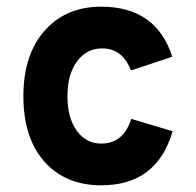

<svg xmlns="http://www.w3.org/2000/svg" viewBox="-20 -543 587 575"><path d="M283 12Q176 12 113 -59Q50 -130 50 -255Q50 -379 113.5 -451Q177 -523 283 -523Q448 -523 496 -373L372 -332Q347 -398 286 -398Q239 -398 210.5 -359Q182 -320 182 -255Q182 -190 210 -151.5Q238 -113 283 -113Q350 -113 373 -187L497 -150Q450 12 283 12Z"/></svg>

Font: OVRPSS Recut ExtraBold
Style: Regular
Weight: 800
Designer: Giant Group
Foundry: Giant Group
Version: Version 1.001;hotconv 1.0.109;makeotfexe 2.5.65596